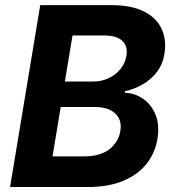

<svg xmlns="http://www.w3.org/2000/svg" viewBox="-20 -748 702 768"><path d="M20.3 0 140.9 -727.5H425.9Q505.7 -727.5 555.7 -702.2Q605.8 -677 626.3 -632.8Q646.9 -588.7 637.6 -532.1Q631.3 -491.6 608.4 -461.2Q585.5 -430.8 551.9 -411.2Q518.4 -391.5 479.3 -382.8V-377.1Q520 -375.4 553.1 -352.4Q586.1 -329.4 602.5 -288.5Q618.8 -247.6 609.6 -191.6Q600.5 -135.8 566 -92.6Q531.5 -49.3 472.9 -24.7Q414.3 0 332.3 0ZM190.1 -122.4H314.7Q381.1 -122.4 417.8 -151.3Q454.5 -180.2 461.5 -224.8Q466.3 -253.6 455.6 -274.9Q444.8 -296.2 420.4 -308.1Q395.9 -320.1 359.2 -320.1H222.9ZM239.5 -421.9H353.2Q384.9 -421.9 413.1 -434.6Q441.3 -447.3 461 -470.7Q480.7 -494.1 485.7 -525.7Q491.9 -562.2 469.5 -584.2Q447.1 -606.2 394.5 -606.2H270.1Z"/></svg>

Font: Adwaita Sans
Style: Italic
Weight: 400
Italic angle: -9.39999°
Designer: Rasmus Andersson
Foundry: rsms
Version: Version 4.001;git-9221beed3